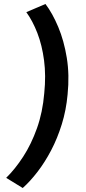

<svg xmlns="http://www.w3.org/2000/svg" viewBox="-20 -778 429 963"><path d="M319 -304Q312 -226 290 -155Q268 -84 236.5 -24Q205 36 168 84Q131 132 94 165L11 114Q56 70 96.5 7.5Q137 -55 165.5 -135Q194 -215 202 -311Q211 -399 201 -475Q191 -551 167.5 -612Q144 -673 112 -717L208 -758Q243 -712 272 -643Q301 -574 315 -488Q329 -402 319 -304Z"/></svg>

Font: Josefin Sans Thin SemiBold
Style: Italic
Weight: 600
Italic angle: -7°
Version: Version 2.000